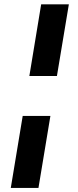

<svg xmlns="http://www.w3.org/2000/svg" viewBox="-20 -748 365 904"><path d="M86.9 -202.1H217.3L161.1 136.7H30.8ZM304.2 -727.5 248 -390.1H118.2L173.8 -727.5Z"/></svg>

Font: Inter 24pt
Style: Bold Italic
Weight: 700
Italic angle: -9.3988°
Version: Version 4.001;git-66647c0bb